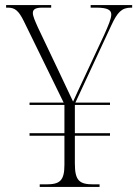

<svg xmlns="http://www.w3.org/2000/svg" viewBox="-20 -734 551 754"><path d="M136 0H371V-10H347C292 -10 274 -24 274 -92V-201H412V-211H274V-322H412V-331H276L417 -634C441 -686 458 -704 495 -704H499V-714H336V-704H358C404 -704 417 -694 417 -677C417 -661 406 -635 389 -597L312 -432C293 -391 277 -358 267 -335C249 -373 229 -415 207 -462L129 -626C118 -651 109 -670 109 -683C109 -697 119 -704 146 -704H181V-714H4V-704H11C38 -704 53 -693 74 -650L230 -331H96V-322H233V-211H96V-201H233V-87C233 -23 214 -10 161 -10H136Z"/></svg>

Font: Noto Serif Display SemiCondensed ExtraLight
Style: Regular
Weight: 200
Width: 4
Designer: Monotype Design Team
Foundry: Monotype Imaging Inc.
Version: Version 2.009